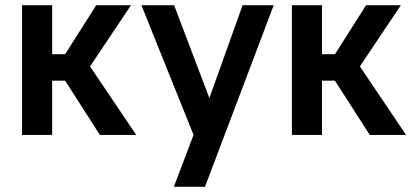

<svg xmlns="http://www.w3.org/2000/svg" viewBox="-20 -520 1590 740"><path d="M231 -209H181V0H65V-500H181V-311H231L351 -500H485L327 -264L505 0H365Z M726 0 525 -500H651L787 -142L915 -500H1035L770 200H650Z M1271 -209H1221V0H1105V-500H1221V-311H1271L1391 -500H1525L1367 -264L1545 0H1405Z"/></svg>

Font: Retni Sans
Style: Bold
Weight: 700
Designer: Vitaly Kuzmin
Foundry: ParaType Ltd.
Version: Version 1.00;March 2, 2019;FontCreator 11.5.0.2425 64-bit; t